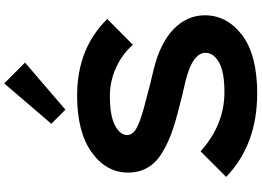

<svg xmlns="http://www.w3.org/2000/svg" viewBox="-180 -1016 1206 885"><g transform="rotate(-90 422.5 -573.0)"><path d="M795 -231Q795 -129 703.5 -59.5Q612 10 435 10Q199 10 50 -133L168 -251Q290 -141 441 -141Q534 -141 578 -166Q622 -191 622 -228Q622 -288 493 -320Q433 -333 343 -357Q282 -373 238.5 -390Q195 -407 154 -433Q113 -459 91.5 -497.5Q70 -536 70 -585Q70 -686 163.5 -753Q257 -820 425 -820Q642 -820 778 -681L659 -563Q616 -612 554 -640.5Q492 -669 423 -669Q332 -669 287.5 -645.5Q243 -622 243 -589Q243 -563 278.5 -544Q314 -525 411 -501Q492 -479 542 -468Q666 -438 730.5 -376Q795 -314 795 -231ZM481 -1156 577 -1060 360 -874 295 -939Z"/></g></svg>

Font: Sinkin Sans 700 Bold
Style: Bold
Weight: 700
Designer: Keith Bates
Foundry: K-Type
Version: Sinkin Sans (version 1.0)  by Keith Bates   •   © 2014   www